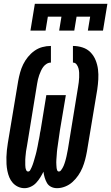

<svg xmlns="http://www.w3.org/2000/svg" viewBox="-20 -975 581 1003"><path d="M278 8Q261 8 247 1Q233 -6 225.5 -19Q218 -32 213.5 -47Q209 -62 207 -78Q199 -62 190 -47.5Q181 -33 169 -20Q157 -7 140.5 0.5Q124 8 108 8Q90 8 74 0.5Q58 -7 46.5 -20Q35 -33 28.5 -49Q22 -65 18.5 -82.5Q15 -100 14 -118Q13 -136 13.5 -154.5Q14 -173 16 -191Q18 -209 21 -228L75 -552Q79 -574 85 -596Q91 -618 101 -638.5Q111 -659 126 -677.5Q141 -696 160 -709.5Q179 -723 201 -729Q223 -735 246 -735V-648Q234 -648 223.5 -641.5Q213 -635 206 -625.5Q199 -616 194 -605Q189 -594 185 -583Q181 -572 178.5 -561Q176 -550 174 -538L121 -213Q120 -206 118.5 -199Q117 -192 116 -184.5Q115 -177 114.5 -170Q114 -163 113 -156Q112 -149 112 -141.5Q112 -134 112 -127Q112 -120 112 -113Q112 -106 113 -99.5Q114 -93 117 -86Q120 -79 127 -79Q134 -79 138 -86.5Q142 -94 145 -100.5Q148 -107 150.5 -114Q153 -121 155 -127.5Q157 -134 159 -141Q161 -148 163 -155Q165 -162 167 -169Q169 -176 170.5 -183Q172 -190 173.5 -197Q175 -204 176.5 -211Q178 -218 179 -224.5Q180 -231 181.5 -238Q183 -245 184.5 -252Q186 -259 187 -266Q188 -273 189 -280Q190 -287 192 -294L222 -478H324L293 -294Q292 -287 291 -280Q290 -273 289 -266Q288 -259 287 -252Q286 -245 285 -238Q284 -231 283 -224Q282 -217 281 -210Q280 -203 279 -196Q278 -189 277.5 -182Q277 -175 276.5 -168Q276 -161 275.5 -154.5Q275 -148 274.5 -141Q274 -134 274 -127Q274 -120 274.5 -113Q275 -106 275.5 -99.5Q276 -93 278.5 -86Q281 -79 288 -79Q294 -79 298.5 -85Q303 -91 306.5 -97Q310 -103 312.5 -109Q315 -115 317 -121Q319 -127 321 -133.5Q323 -140 324.5 -146.5Q326 -153 327.5 -159Q329 -165 330 -171.5Q331 -178 332.5 -184Q334 -190 335 -197L388 -522Q390 -534 391.5 -546Q393 -558 393.5 -570.5Q394 -583 393.5 -595Q393 -607 390 -618Q387 -629 380 -638.5Q373 -648 361 -648V-735Q387 -735 411.5 -727Q436 -719 453 -701.5Q470 -684 479.5 -660.5Q489 -637 492 -612Q495 -587 493.5 -560.5Q492 -534 488 -507L434 -183Q430 -161 424.5 -140Q419 -119 410.5 -98.5Q402 -78 389 -59Q376 -40 359 -24.5Q342 -9 320.5 -0.5Q299 8 278 8ZM139 -815 162 -955H541L518 -815H439L451 -888H380L368 -815H289L301 -888H230L218 -815Z"/></svg>

Font: Iosevka Curly Slab Oblique
Style: Bold
Weight: 700
Italic angle: -9°
Monospace: yes
Designer: Belleve Invis
Foundry: Belleve Invis
Version: Version 11.1.0; ttfautohint (v1.8.3)